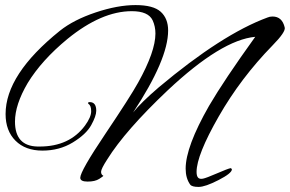

<svg xmlns="http://www.w3.org/2000/svg" viewBox="-20 -640 1141 756"><path d="M402 -12Q378 25 378 36.5Q378 48 387 52Q387 54 370.5 64.5Q354 75 325 75Q296 75 296 60Q296 34 394.5 -112.5Q493 -259 524 -315Q592 -437 592 -508Q592 -536 581 -560Q564 -596 499 -596Q380 -596 246 -487Q144 -403 89 -313Q39 -228 39 -161Q39 -65 128 -63Q132 -63 136 -63Q254 -63 315 -146Q339 -179 339 -202Q339 -225 328 -231Q327 -232 327 -235Q327 -238 333 -238Q359 -238 359 -204Q359 -183 339 -147Q319 -111 266.5 -79Q214 -47 147 -47Q80 -47 41 -86Q2 -125 2 -191Q2 -347 216 -519Q270 -562 356.5 -591Q443 -620 513.5 -620Q584 -620 613 -593.5Q642 -567 642 -520Q642 -406 504 -197Q535 -236 605 -296Q854 -505 1033 -571Q1042 -575 1053 -575Q1091 -575 1101 -532Q1106 -515 1053 -461Q928 -333 841 -181Q754 -29 754 37Q754 53 760 59.5Q766 66 779 63.5Q792 61 833.5 43Q875 25 888 22Q893 24 893 27Q893 42 840.5 69Q788 96 762 96Q736 96 729 87Q711 62 711 24Q711 -62 803 -223Q862 -324 985 -495Q852 -483 641 -285Q473 -126 402 -12Z"/></svg>

Font: Alex Brush
Style: Regular
Weight: 400
Designer: Robert E. Leuschke
Foundry: Robert E. Leuschke
Version: Version 1.003